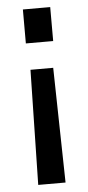

<svg xmlns="http://www.w3.org/2000/svg" viewBox="-51 -531 345 749"><g transform="rotate(-5 121.5 -156.5)"><path d="M175 -500V-367H68V-500ZM166 -263 175 187H68L77 -263Z"/></g></svg>

Font: TitilliumText
Style: Medium
Weight: 500
Designer: Accademia di Belle Arti di Urbino and others
Foundry: Accademia di Belle Arti di Urbino and others.
Version: Version 60.001